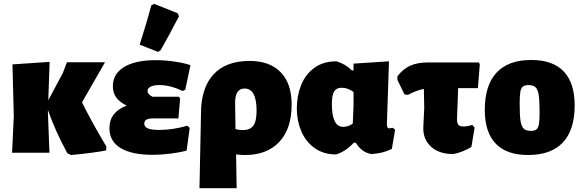

<svg xmlns="http://www.w3.org/2000/svg" viewBox="-20 -797 3034 1002"><path d="M535 -32 534 -12Q469 1 351 12L331 2Q268 -114 230 -223V-210L238 0H43L52 -190L45 -461L239 -474L232 -274L308 -416L329 -472H528L408 -263Q455 -167 535 -32Z M957 -141 970 -130 954 -11Q917 -1 868 5Q819 11 778 11Q667 11 609 -24.5Q551 -60 551 -128Q551 -212 641 -246Q604 -264 586.5 -288.5Q569 -313 569 -347Q569 -412 628 -447.5Q687 -483 792 -483Q842 -483 892 -475.5Q942 -468 974 -457L947 -329L933 -322Q869 -353 812 -353Q783 -353 766.5 -345Q750 -337 750 -323Q750 -305 776 -292H914L920 -282L911 -179H779Q755 -179 744 -172.5Q733 -166 733 -152Q733 -135 751.5 -127Q770 -119 811 -119Q883 -119 957 -141ZM784 -777 907 -728 914 -712Q860 -608 819 -536L805 -526L709 -564Q746 -679 769 -768Z M1502 -251Q1502 -126 1438 -57Q1374 12 1258 12Q1235 12 1212 9L1215 185H1021L1029 -206Q1029 -337 1093.5 -408Q1158 -479 1283 -479Q1387 -479 1444.5 -420.5Q1502 -362 1502 -251ZM1319 -220Q1319 -335 1256 -335Q1207 -335 1207 -260L1209 -123Q1231 -118 1246 -118Q1285 -118 1302 -141Q1319 -164 1319 -220Z M2042 -120 2025 -20Q1998 -7 1973.5 -1Q1949 5 1918 7Q1867 -2 1837 -52H1826Q1785 -7 1734 9Q1668 9 1621.5 -24.5Q1575 -58 1552 -113Q1529 -168 1529 -230Q1529 -297 1551.5 -353Q1574 -409 1620.5 -443Q1667 -477 1736 -477Q1783 -463 1817 -429L1825 -430V-465L2010 -477L1999 -148Q1999 -127 2011 -127L2030 -130ZM1771 -135Q1798 -135 1821 -152L1825 -244V-317Q1808 -329 1793.5 -334Q1779 -339 1762 -339Q1736 -339 1724 -320Q1712 -301 1712 -254Q1712 -135 1771 -135Z M2371 -337 2365 -177Q2365 -154 2372 -145.5Q2379 -137 2399 -137Q2419 -137 2445 -145L2457 -131L2440 -30Q2421 -18 2395 -7.5Q2369 3 2345 7Q2273 7 2231 -30Q2189 -67 2189 -128L2194 -236L2192 -333Q2154 -326 2109 -302L2091 -304L2054 -380V-399Q2083 -437 2120.5 -454Q2158 -471 2212 -471H2479L2484 -462L2474 -337Z M2979 -247Q2979 -119 2917.5 -53.5Q2856 12 2736 12Q2624 12 2567 -47.5Q2510 -107 2510 -223Q2510 -352 2571.5 -418Q2633 -484 2753 -484Q2865 -484 2922 -424Q2979 -364 2979 -247ZM2692 -257Q2692 -196 2696.5 -166.5Q2701 -137 2713 -125.5Q2725 -114 2750 -114Q2770 -114 2779.5 -121.5Q2789 -129 2792.5 -149.5Q2796 -170 2796 -211Q2796 -271 2791.5 -300.5Q2787 -330 2775 -341.5Q2763 -353 2739 -353Q2719 -353 2709 -345.5Q2699 -338 2695.5 -318Q2692 -298 2692 -257Z"/></svg>

Font: Luna Sans Black
Style: Regular
Weight: 900
Designer: Juan Pablo del Peral
Foundry: Huerta Tipografica
Version: Version 2.001; ttfautohint (v1.5)